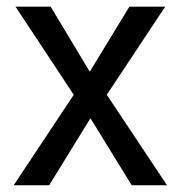

<svg xmlns="http://www.w3.org/2000/svg" viewBox="-20 -548 536 568"><path d="M25.9 -528.3 198.2 -267.6 20.5 0H125.5L247.6 -198.2L369.6 0H474.1L295.9 -267.6L468.8 -528.3H362.8L245.6 -335.9L129.9 -528.3Z"/></svg>

Font: Vazirmatn
Style: Regular
Weight: 400
Designer: Saber Rastikerdar
Foundry: Saber Rastikerdar
Version: Version 33.003